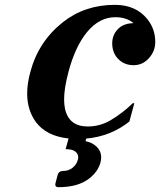

<svg xmlns="http://www.w3.org/2000/svg" viewBox="-20 -567 665 797"><path d="M264.6 7.8Q172.4 -2 128.9 -60.5Q92.8 -109.9 92.8 -178.7Q92.8 -220.2 106 -268.6Q139.6 -394.5 240.7 -474.6Q332 -546.9 457 -546.9Q544.4 -546.9 592.3 -486.8Q624.5 -446.3 624.5 -392.6Q624.5 -355 598.4 -325.7Q572.3 -296.4 534.7 -296.4Q495.1 -296.4 469.7 -323.2Q445.8 -348.6 445.8 -387.2Q445.8 -424.8 473.6 -450.2Q495.1 -469.7 534.2 -471.2Q504.4 -495.6 459 -495.6Q391.6 -495.6 340.3 -432.6Q292 -373 264.2 -268.6Q246.1 -200.7 246.1 -154.3Q246.1 -132.3 250 -114.7Q266.6 -42 343.8 -42Q396 -42 439.9 -68.4Q489.7 -98.1 531.2 -138.7H537.6L517.1 -62.5Q439.5 -1 337.9 8.3L335 19Q361.3 23.9 378.9 40Q399.9 59.1 399.9 85.9Q399.9 96.2 397 107.9Q386.7 145.5 350.6 173.8Q304.2 210 223.1 210Q209.5 210 209.5 199.2Q209.5 196.8 210.4 192.9L219.2 159.7Q223.6 142.6 242.7 142.6Q264.6 142.6 281.2 129.4Q298.3 115.7 303.2 96.2Q304.7 90.8 304.7 85.9Q304.7 72.8 293.9 63Q281.7 52.2 252.4 52.2Z"/></svg>

Font: Cursive Sans
Style: Bold
Weight: 700
Italic angle: -15°
Designer: Wojciech Kalinowski "wmk69" (wmk69@o2.pl)
Foundry: Wojciech Kalinowski "wmk69" (wmk69@o2.pl)
Version: Wersja 3.1.0; 2022-02-18